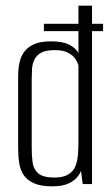

<svg xmlns="http://www.w3.org/2000/svg" viewBox="-20 -650 393 678"><path d="M135 -540V-566H344V-540ZM164 8Q126 8 102 -2Q78 -12 65 -30Q52 -48 48 -73.5Q44 -99 44 -130V-378Q44 -404 48.5 -427Q53 -450 65.5 -467Q78 -484 100.5 -494Q123 -504 160 -504Q201 -504 224 -492.5Q247 -481 257 -463V-630H305V0H272L266 -47Q261 -33 249 -20.5Q237 -8 217 0Q197 8 164 8ZM172 -23Q204 -23 222 -34.5Q240 -46 247 -65Q254 -84 255.5 -107Q257 -130 257 -151V-419Q254 -430 246 -442Q238 -454 221 -463.5Q204 -473 174 -473Q142 -473 125.5 -464Q109 -455 101.5 -439.5Q94 -424 93 -405.5Q92 -387 92 -367V-127Q92 -101 95 -77Q98 -53 115 -38Q132 -23 172 -23Z"/></svg>

Font: Alumni Sans Light
Style: Regular
Weight: 300
Version: Version 1.018